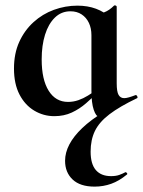

<svg xmlns="http://www.w3.org/2000/svg" viewBox="-20 -419 532 714"><path d="M182 13Q142 13 107.5 -7.5Q73 -28 52.5 -67.5Q32 -107 32 -164Q32 -220 51.5 -263Q71 -306 104.5 -336.5Q138 -367 180.5 -382.5Q223 -398 268 -398Q306 -398 337 -386.5Q368 -375 393 -352L320 -288Q320 -314 310.5 -334Q301 -354 283.5 -365.5Q266 -377 242 -377Q208 -377 184 -353.5Q160 -330 147.5 -290Q135 -250 135 -198Q135 -123 161 -81.5Q187 -40 233 -40Q253 -40 271.5 -46.5Q290 -53 307 -63.5Q324 -74 337 -84L345 -77Q324 -56 300 -35Q276 -14 247 -0.5Q218 13 182 13ZM347 14Q337 14 328.5 -11Q320 -36 320 -82V-359Q348 -366 367 -373Q386 -380 404 -398Q406 -400 410 -398.5Q414 -397 414 -394V-109Q414 -78 421 -66Q428 -54 442 -54Q449 -54 459.5 -57Q470 -60 483 -65Q487 -67 490 -61.5Q493 -56 490 -54L352 13Q350 14 347 14ZM483 -63 490 -54Q425 -23 387 6Q349 35 333 68Q317 101 317 145Q317 191 336.5 213.5Q356 236 393 236Q411 236 423.5 231.5Q436 227 445 222Q448 220 451.5 224Q455 228 452 230Q423 254 393.5 264.5Q364 275 332 275Q278 275 250 248.5Q222 222 222 179Q222 118 286 57Q350 -4 483 -63Z"/></svg>

Font: Cormorant Infant Light
Style: Bold
Weight: 700
Version: Version 4.001